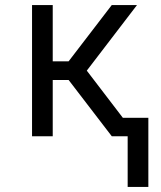

<svg xmlns="http://www.w3.org/2000/svg" viewBox="-20 -540 640 761"><path d="M568 201H486V0H423L252 -223H189V0H107V-520H189V-297H252L423 -520H523L324 -260L467 -73H568Z"/></svg>

Font: Iosevka Fixed Extended
Style: Regular
Weight: 400
Width: 7
Monospace: yes
Designer: Belleve Invis
Foundry: Belleve Invis
Version: Version 24.1.1; ttfautohint (v1.8.4)